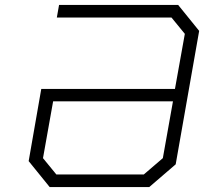

<svg xmlns="http://www.w3.org/2000/svg" viewBox="-20 -757 826 777"><path d="M181 0 96 -105 147 -397H688L728 -620L674 -686H210L219 -737H701L786 -632L691 -92L584 0ZM208 -51H562L639 -117L680 -347H195L154 -117Z"/></svg>

Font: Tomorrow Light
Style: Italic
Weight: 300
Italic angle: -10°
Designer: Tony de Marco, Monica Rizzolli
Foundry: Just in Type
Version: Version 2.002